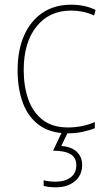

<svg xmlns="http://www.w3.org/2000/svg" viewBox="-20 -609 454 818"><path d="M269 -41Q195 -41 147.5 -75.5Q100 -110 77.5 -170.5Q55 -231 55 -310Q55 -395 82.5 -457.5Q110 -520 161 -554.5Q212 -589 283 -589Q341 -589 387 -567L381 -543Q357 -554 332.5 -559Q308 -564 283 -564Q190 -564 135.5 -496Q81 -428 81 -311Q81 -241 100.5 -186Q120 -131 161.5 -98.5Q203 -66 270 -66Q300 -66 329.5 -72Q359 -78 384 -89V-63Q363 -54 333 -47.5Q303 -41 269 -41ZM330 94Q330 137 299 163Q268 189 219 189Q188 189 166 183V159Q187 165 219 165Q256 165 280.5 147Q305 129 305 95Q305 62 280 47.5Q255 33 206 33L246 -51H272L241 13Q284 16 307 37.5Q330 59 330 94Z"/></svg>

Font: Noto Sans Tamil UI SemiCondensed Thin
Style: Regular
Weight: 100
Width: 4
Designer: Jelle Bosma - Monotype Design Team
Foundry: Monotype Imaging Inc.
Version: Version 2.004; ttfautohint (v1.8.4.7-5d5b)